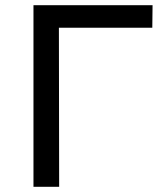

<svg xmlns="http://www.w3.org/2000/svg" viewBox="-20 -720 618 740"><path d="M208 0H109V-700H568L567 -613H207Z"/></svg>

Font: Argentum Novus
Style: Regular
Weight: 400
Designer: Julieta Ulanovsky
Foundry: Julieta Ulanovsky
Version: Version 7.20;July 27, 2021;FontCreator 13.0.0.2683 64-bit